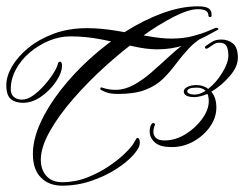

<svg xmlns="http://www.w3.org/2000/svg" viewBox="-45 -587 772 607"><path d="M655 -462Q676 -462 691.5 -449.5Q707 -437 707 -404Q707 -376 681 -346Q655 -316 623 -297Q631 -288 635 -275.5Q639 -263 639 -247Q639 -215 619 -186.5Q599 -158 567 -140Q535 -122 498 -122Q462 -122 446 -135.5Q430 -149 428.5 -166Q427 -183 433 -193Q436 -198 440 -198Q442 -198 444 -196Q446 -194 444 -190Q440 -181 440 -170Q440 -159 448 -151Q456 -143 475 -143Q509 -143 541 -162.5Q573 -182 594 -211Q615 -240 615 -267Q615 -273 614 -279.5Q613 -286 611 -290Q601 -286 590 -283Q579 -280 570 -280Q536 -280 536 -298Q536 -306 547 -312Q558 -318 577 -318Q598 -318 613 -306Q639 -326 658 -357.5Q677 -389 677 -411Q677 -431 671 -441.5Q665 -452 649 -452Q639 -452 631.5 -447.5Q624 -443 613 -435Q611 -434 610 -433.5Q609 -433 607 -433Q604 -433 603 -436Q602 -439 606 -442Q617 -450 627.5 -456Q638 -462 655 -462ZM570 -288Q587 -288 605 -300Q595 -310 577 -310Q547 -310 547 -298Q547 -294 553.5 -291Q560 -288 570 -288ZM613 -480Q615 -480 614.5 -479.5Q614 -479 611 -478Q575 -459 552 -434Q529 -409 510.5 -384Q492 -359 470 -337.5Q448 -316 414.5 -303Q381 -290 327 -290Q305 -290 291.5 -295Q278 -300 274 -303Q271 -305 272.5 -308.5Q274 -312 278 -310Q287 -307 297 -305Q307 -303 321 -303Q349 -303 377.5 -318.5Q406 -334 433.5 -358Q461 -382 488 -407Q515 -432 541 -451Q567 -470 592 -475Q592 -475 601 -477.5Q610 -480 613 -480ZM580 -567Q605 -567 614.5 -560.5Q624 -554 624 -540Q624 -533 620 -533Q614 -533 614 -538Q614 -547 606.5 -552.5Q599 -558 580 -558Q552 -558 504.5 -534Q457 -510 401 -469.5Q345 -429 289 -378.5Q233 -328 186.5 -274.5Q140 -221 112 -171Q84 -121 84 -82Q84 -51 101.5 -31Q119 -11 152 -11Q193 -11 231 -26Q269 -41 300.5 -62.5Q332 -84 352.5 -104.5Q373 -125 378 -135Q380 -138 383.5 -144.5Q387 -151 389 -151Q397 -151 397 -135Q397 -120 376.5 -97Q356 -74 321.5 -52Q287 -30 243 -15Q199 0 151 0Q110 0 84.5 -25.5Q59 -51 59 -100Q59 -146 82.5 -198Q106 -250 147 -302.5Q188 -355 240.5 -402.5Q293 -450 351.5 -487Q410 -524 469 -545.5Q528 -567 580 -567ZM638 -499Q643 -499 645 -496.5Q647 -494 642 -492Q635 -488 607 -473Q579 -458 538.5 -444.5Q498 -431 452 -431Q417 -431 372 -441.5Q327 -452 277.5 -462Q228 -472 177 -472Q143 -472 109.5 -458Q76 -444 48.5 -420.5Q21 -397 5 -367Q-11 -337 -11 -305Q-11 -288 -0.5 -280Q10 -272 24 -272Q42 -272 61 -286Q80 -300 97 -319.5Q114 -339 125.5 -358Q137 -377 138 -386Q140 -392 144 -392Q151 -392 151 -380Q151 -357 132 -329Q113 -301 85 -281.5Q57 -262 28 -262Q3 -262 -11 -274Q-25 -286 -25 -318Q-25 -346 -7 -377Q11 -408 44.5 -435.5Q78 -463 125 -480.5Q172 -498 231 -498Q272 -498 321.5 -490Q371 -482 418 -473.5Q465 -465 496 -465Q535 -465 565 -473Q595 -481 613 -489Q631 -497 634 -498Q636 -499 638 -499Z"/></svg>

Font: Kapakana
Style: Regular
Weight: 400
Designer: Kousuke Nagai
Version: Version 1.002